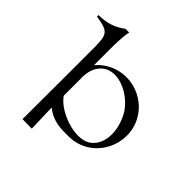

<svg xmlns="http://www.w3.org/2000/svg" viewBox="-199 -913 1066 1066"><g transform="rotate(45 333.5 -380.0)"><path d="M210 0 205 -161C267 -112 323 -114 384 -114C429 -114 475 -127 514 -155C576 -199 611 -272 611 -345C611 -391 598 -437 569 -477C525 -539 453 -574 380 -574C334 -574 288 -561 247 -532C231 -521 217 -508 205 -493V-623C205 -640 205 -722 215 -760H186C141 -726 93 -708 26 -708V-696C135 -679 137 -665 137 -539V-349L136 -1ZM419 -154C341 -154 244 -199 206 -255V-391C204 -441 218 -488 256 -517C276 -532 300 -538 324 -538C390 -538 463 -492 502 -436C529 -395 547 -342 547 -292C547 -245 532 -202 495 -175C475 -160 448 -154 419 -154Z"/></g></svg>

Font: Cantique Normal
Style: Regular
Weight: 400
Designer: Sébastien Hayez
Foundry: Sébastien Hayez & Ariel Martín Pérez
Version: Version 1.000;hotconv 1.0.109;makeotfexe 2.5.65596